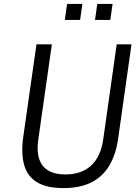

<svg xmlns="http://www.w3.org/2000/svg" viewBox="-20 -949 706 979"><path d="M303.5 10Q218 10 168.8 -19.8Q119.5 -49.5 103 -108.5Q86.5 -167.5 99 -254L166 -723H244.5L175.5 -239.5Q166.5 -179.5 179.5 -139.5Q192.5 -99.5 226.2 -79.5Q260 -59.5 313.5 -59.5Q394 -59.5 443.8 -104Q493.5 -148.5 506.5 -239.5L575 -723H650.5L582.5 -243Q571 -161 537.2 -104.5Q503.5 -48 445.8 -19Q388 10 303.5 10ZM464.5 -847.5 476 -929H554L542.5 -847.5ZM310.5 -847.5 322 -929H400L388.5 -847.5Z"/></svg>

Font: Public Sans Thin Light
Style: Italic
Weight: 300
Italic angle: -8°
Version: Version 2.001